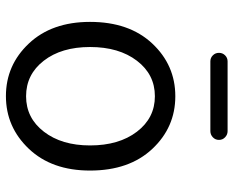

<svg xmlns="http://www.w3.org/2000/svg" viewBox="-90 -680 781 642"><g transform="rotate(90 301.0 -358.5)"><path d="M52.7 -268.6Q52.7 -399.4 125 -476.6Q197.3 -553.7 301.3 -553.7Q405.3 -553.7 477.5 -476.6Q549.8 -399.4 549.8 -268.6Q549.8 -140.6 477.1 -64Q404.3 12.7 300.8 12.7Q197.3 12.7 125 -64Q52.7 -140.6 52.7 -268.6ZM465.8 -268.6Q465.8 -365.2 419.9 -425.3Q374 -485.4 301.3 -485.4Q228.5 -485.4 182.6 -425.3Q136.7 -365.2 136.7 -268.6Q136.7 -172.9 182.6 -113.8Q228.5 -54.7 301.3 -54.7Q374 -54.7 419.9 -114.3Q465.8 -173.8 465.8 -268.6ZM184.6 -670.9Q172.9 -670.9 164.6 -679.2Q156.2 -687.5 156.2 -699.7Q156.2 -711.9 164.6 -720.2Q172.9 -728.5 184.6 -728.5H418Q429.7 -728.5 438.5 -720.2Q447.3 -711.9 447.3 -699.7Q447.3 -687.5 438.5 -679.2Q429.7 -670.9 418 -670.9Z"/></g></svg>

Font: Gen Jyuu Gothic Normal
Style: Regular
Weight: 300
Designer: [Source Han Sans]
Ryoko NISHIZUKA  (kana & ideographs); Paul D. Hunt (Latin, Greek & Cyrillic); Wenlong ZHANG  (bopomofo
Version: Version 1.002.20150607